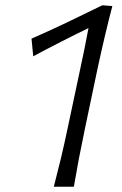

<svg xmlns="http://www.w3.org/2000/svg" viewBox="-20 -708 462 728"><path d="M184 0Q198.5 -55.5 210.8 -106.8Q223 -158 236 -219.5L282.5 -438.5Q291.5 -480 299.8 -520.5Q308 -561 315.5 -601.5Q263 -576 210.5 -549.2Q158 -522.5 106 -494.5L99.5 -561.5Q167 -591 234 -623Q301 -655 368 -688L406 -685Q391.5 -630 377.5 -570.5Q363.5 -511 350 -448.5L302 -220Q289 -158 279.2 -106.8Q269.5 -55.5 260 0Z"/></svg>

Font: Commissioner Flair Light
Style: Italic
Weight: 300
Italic angle: -12°
Designer: Kostas Bartsokas
Foundry: Kostas Bartsokas
Version: Version 1.000; ttfautohint (v1.8.3)